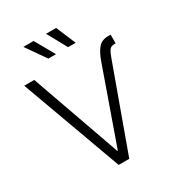

<svg xmlns="http://www.w3.org/2000/svg" viewBox="-217 -1074 1108 1206"><g transform="rotate(-30 336.5 -470.5)"><path d="M515.6 -615.2Q535.6 -672.9 561.3 -703.4Q586.9 -733.9 633.8 -733.9H651.9V-670.9H643.1Q617.2 -670.9 606 -654.8Q594.7 -638.7 583.5 -607.4L363.3 0H286.6L21.5 -727.5H94.2L323.2 -80.6H326.7ZM381.3 -799.3 303.2 -941.4H376.5L436.5 -799.3ZM237.8 -799.3 138.7 -941.4H212.9L293.5 -799.3Z"/></g></svg>

Font: Inter 20pt Light
Style: Regular
Weight: 300
Version: Version 4.001;git-66647c0bb